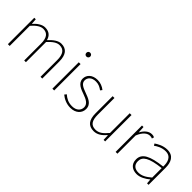

<svg xmlns="http://www.w3.org/2000/svg" viewBox="147 -1718 2712 2712"><g transform="rotate(45 1502.5 -362.0)"><path d="M105 -527V0H141V-403C201 -472 256 -507 306 -507C392 -507 431 -450 431 -334V0H465V-403C528 -472 579 -507 632 -507C717 -507 757 -450 757 -334V0H792V-339C792 -475 738 -540 636 -540C576 -540 517 -498 455 -430C438 -496 396 -540 310 -540C252 -540 191 -498 143 -444H141L135 -527Z M994 0H1030V-527H994ZM1013 -660C1033 -660 1052 -675 1052 -698C1052 -723 1033 -737 1013 -737C992 -737 975 -723 975 -698C975 -675 992 -660 1013 -660Z M1363 13C1474 13 1535 -55 1535 -133C1535 -236 1444 -262 1360 -294C1297 -318 1233 -342 1233 -405C1233 -457 1272 -507 1359 -507C1414 -507 1452 -485 1487 -459L1508 -486C1470 -518 1414 -540 1362 -540C1253 -540 1196 -476 1196 -403C1196 -312 1286 -282 1366 -253C1428 -231 1498 -200 1498 -131C1498 -71 1453 -20 1365 -20C1287 -20 1238 -50 1194 -88L1171 -59C1218 -20 1284 13 1363 13Z M1671 -527V-188C1671 -51 1722 13 1830 13C1903 13 1958 -29 2011 -90H2013L2017 0H2048V-527H2012V-133C1947 -55 1898 -20 1833 -20C1744 -20 1707 -76 1707 -192V-527Z M2257 0H2293V-364C2334 -468 2392 -505 2439 -505C2460 -505 2469 -503 2486 -496L2495 -529C2477 -538 2462 -540 2444 -540C2381 -540 2330 -492 2295 -428H2293L2287 -527H2257Z M2687 13C2757 13 2823 -26 2877 -70H2880L2885 0H2915V-341C2915 -448 2877 -540 2754 -540C2667 -540 2595 -496 2561 -472L2579 -444C2613 -470 2676 -507 2751 -507C2860 -507 2882 -414 2879 -329C2642 -302 2535 -247 2535 -130C2535 -30 2605 13 2687 13ZM2690 -20C2626 -20 2572 -50 2572 -131C2572 -220 2650 -273 2879 -298V-109C2810 -50 2754 -20 2690 -20Z"/></g></svg>

Font: Kinto Sans Thin
Style: Regular
Weight: 100
Designer: Authors: Ryoko NISHIZUKA  (kana & ideographs); Paul D. Hunt (Latin, Greek & Cyrillic); Wenlong ZHANG  (bopomofo); Sandol
Foundry: Adobe Systems Incorporated, ookami Inc.
Version: Version 0.001